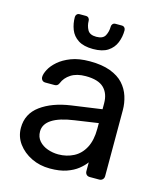

<svg xmlns="http://www.w3.org/2000/svg" viewBox="-111 -816 774 910"><g transform="rotate(15 276.0 -361.5)"><path d="M219 10Q169 10 128 -10Q87 -30 62 -64Q37 -98 37 -141Q37 -210 93 -251Q149 -292 239 -305L388 -326V-355Q388 -403 360.5 -430Q333 -457 271 -457Q227 -457 199 -439Q171 -421 160 -393Q154 -378 139 -378H94Q83 -378 77.5 -384.5Q72 -391 72 -400Q72 -415 83.5 -437Q95 -459 119 -480Q143 -501 180.5 -515.5Q218 -530 272 -530Q332 -530 373 -514.5Q414 -499 437.5 -473Q461 -447 471.5 -414Q482 -381 482 -347V-23Q482 -13 475.5 -6.5Q469 0 459 0H413Q402 0 396 -6.5Q390 -13 390 -23V-66Q377 -48 355 -30.5Q333 -13 300 -1.5Q267 10 219 10ZM240 -65Q281 -65 315 -82.5Q349 -100 368.5 -137Q388 -174 388 -230V-258L272 -241Q201 -231 165 -207.5Q129 -184 129 -148Q129 -120 145.5 -101.5Q162 -83 187.5 -74Q213 -65 240 -65ZM270 -590Q224 -590 197 -607.5Q170 -625 159 -653.5Q148 -682 148 -714Q148 -722 153 -727.5Q158 -733 167 -733H197Q206 -733 211 -727.5Q216 -722 216 -714Q216 -690 227 -670Q238 -650 270 -650Q303 -650 313.5 -670Q324 -690 324 -714Q324 -722 329 -727.5Q334 -733 343 -733H373Q382 -733 387 -727.5Q392 -722 392 -714Q392 -682 380.5 -653.5Q369 -625 342.5 -607.5Q316 -590 270 -590Z"/></g></svg>

Font: Rubik Light
Style: Regular
Weight: 400
Version: Version 2.101